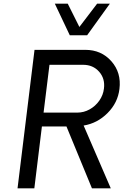

<svg xmlns="http://www.w3.org/2000/svg" viewBox="-20 -1020 669 1040"><path d="M452 -829H358L277 -1000H347L410 -874L506 -1000H575ZM433 -340 580 0H478L340 -335H207L166 0H75L167 -750H442Q529 -750 583.5 -688Q638 -626 627 -538Q618 -463 562.5 -407.5Q507 -352 433 -340ZM216 -410H398Q434 -410 465.5 -427.5Q497 -445 518 -475Q539 -505 543 -540Q550 -594 517 -631.5Q484 -669 430 -669H248Z"/></svg>

Font: Orkney
Style: Italic
Weight: 400
Italic angle: -7°
Designer: Samuel Oakes and Alfredo Marco Pradil
Foundry: Alfredo Marco Pradil
Version: 1.0; ttfautohint (v1.5)